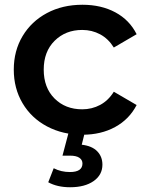

<svg xmlns="http://www.w3.org/2000/svg" viewBox="-20 -560 621 808"><path d="M38 -267Q38 -346 75 -408Q112 -470 177.5 -505Q243 -540 327 -540Q406 -540 465.5 -508Q525 -476 555 -416L459 -360Q436 -397 401.5 -415.5Q367 -434 326 -434Q256 -434 210 -388.5Q164 -343 164 -267Q164 -191 209.5 -145.5Q255 -100 326 -100Q367 -100 401.5 -118.5Q436 -137 459 -174L555 -118Q524 -58 464.5 -25.5Q405 7 327 7Q244 7 178 -28Q112 -63 75 -125.5Q38 -188 38 -267ZM183 207 206 148Q237 164 274 164Q327 164 327 128Q327 113 314 104Q301 95 274 95H243L270 -7H338L324 49Q367 54 389 76.5Q411 99 411 133Q411 176 374 202Q337 228 275 228Q221 228 183 207Z"/></svg>

Font: APTA Sans SemiBold
Style: Bold
Weight: 600
Version: Version 7.200